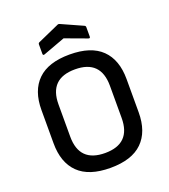

<svg xmlns="http://www.w3.org/2000/svg" viewBox="-153 -959 953 1081"><g transform="rotate(-20 323.0 -418.5)"><path d="M323 12Q195 12 131.5 -50Q68 -112 68 -228V-427Q68 -543 131.5 -605Q195 -667 323 -667Q451 -667 514.5 -605Q578 -543 578 -427V-228Q578 -112 514.5 -50Q451 12 323 12ZM323 -77Q477 -77 477 -231V-424Q477 -578 323 -578Q169 -578 169 -424V-231Q169 -77 323 -77ZM193 -716Q181 -711 181 -723V-779Q181 -787 188 -790L316 -847Q323 -851 331 -847L458 -790Q465 -787 465 -779V-723Q465 -711 453 -716L323 -764Z"/></g></svg>

Font: Sofia Sans SemiBold
Style: Regular
Weight: 600
Designer: Botio Nikoltchev, Ani Petrova
Foundry: lettersoup
Version: Version 4.101; ttfautohint (v1.8.4.7-5d5b)